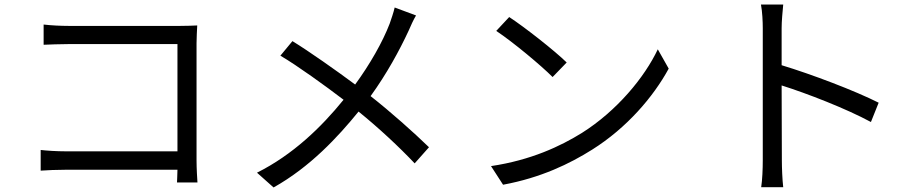

<svg xmlns="http://www.w3.org/2000/svg" viewBox="-20 -794 4040 845"><path d="M849 9C848 -7 845 -52 845 -88V-604C845 -628 847 -659 848 -682C828 -681 798 -680 774 -680H281C249 -680 205 -682 172 -686V-597C195 -598 245 -600 282 -600H761V-128H270C228 -128 185 -131 159 -134V-43C186 -45 231 -47 272 -47H761C760 -23 760 -2 759 9Z M1717 -761C1712 -739 1702 -710 1695 -690C1664 -609 1608 -511 1543 -422C1461 -483 1339 -569 1267 -613L1214 -549C1289 -505 1412 -416 1492 -355C1394 -234 1269 -113 1111 -34L1184 31C1345 -59 1468 -192 1558 -303C1647 -231 1736 -148 1805 -75L1868 -146C1801 -211 1699 -302 1611 -371C1682 -469 1738 -572 1778 -658C1787 -679 1800 -708 1811 -726Z M2221 -719 2164 -658C2239 -608 2361 -506 2412 -455L2474 -519C2421 -571 2287 -676 2221 -719ZM2141 -63 2194 19C2361 -12 2487 -73 2587 -136C2738 -231 2855 -367 2923 -492L2875 -577C2817 -454 2695 -306 2541 -209C2446 -150 2316 -89 2141 -63Z M3847 -342C3742 -395 3552 -467 3420 -507V-670C3420 -700 3424 -743 3427 -774H3329C3335 -743 3337 -698 3337 -670V-88C3337 -51 3335 -2 3330 30H3427C3423 -3 3421 -57 3421 -88L3420 -418C3531 -383 3704 -316 3813 -257Z"/></svg>

Font: Noto Sans Japanese Regular
Style: Regular
Weight: 400
Designer: Ryoko NISHIZUKA (kana & ideographs); Paul D. Hunt (Latin, Greek & Cyrillic); Wenlong ZHANG (bopomofo); Sandoll Communica
Foundry: Adobe Systems Incorporated
Version: Version 1.000;PS 1;hotconv 1.0.78;makeotf.lib2.5.61930